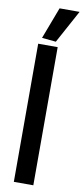

<svg xmlns="http://www.w3.org/2000/svg" viewBox="-111 -1068 481 1106"><g transform="rotate(10 130.0 -515.0)"><path d="M73 -845 143 -1030H260L155 -837ZM57 -808H171V0H57Z"/></g></svg>

Font: Encode Sans Compressed
Style: SemiBold
Weight: 600
Designer: Pablo Impallari, Andres Torresi
Foundry: Pablo Impallari, Andres Torresi
Version: Version 1.000; ttfautohint (v1.00) -l 8 -r 50 -G 200 -x 14 -